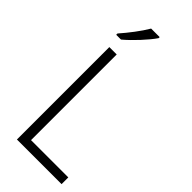

<svg xmlns="http://www.w3.org/2000/svg" viewBox="-296 -998 1049 1049"><g transform="rotate(45 228.5 -473.5)"><path d="M247 -939V-947H181C155 -902 109 -842 70 -798V-788H107C154 -827 218 -896 247 -939ZM91 0H436V-52H148V-714H91Z"/></g></svg>

Font: Noto Sans Khmer SemiCondensed Light
Style: Regular
Weight: 300
Width: 4
Designer: Danh Hong and the Monotype Design Team
Foundry: Monotype Imaging Inc.
Version: Version 2.004